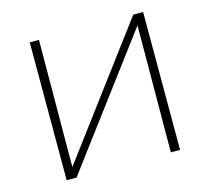

<svg xmlns="http://www.w3.org/2000/svg" viewBox="-96 -772 968 885"><g transform="rotate(-15 387.5 -329.0)"><path d="M658 -658V0H614L617 -605L164 0H117V-658H161L158 -52L611 -658Z"/></g></svg>

Font: EauTest Light
Style: Regular
Weight: 300
Designer: Christian Thalmann (Catharsis Fonts)
Version: Version 0.001;PS 000.001;hotconv 1.0.88;makeotf.lib2.5.64775